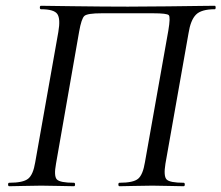

<svg xmlns="http://www.w3.org/2000/svg" viewBox="-20 -645 767 665"><path d="M616 -12Q620 -12 620 -6Q620 0 616 0Q602 0 565.5 -1Q529 -2 508 -2Q483 -2 444.5 -1Q406 0 394 0Q390 0 390 -6Q390 -12 394 -12Q442 -12 458.5 -26Q475 -40 482 -83L563 -539Q571 -586 564.5 -592.5Q558 -599 511 -599H332Q283 -599 272.5 -590Q262 -581 254 -535L174 -78Q166 -35 177 -23.5Q188 -12 236 -12Q240 -12 240 -6Q240 0 236 0Q223 0 184.5 -1Q146 -2 123 -2Q100 -2 62.5 -1Q25 0 12 0Q8 0 8 -6Q8 -12 12 -12Q60 -12 77.5 -26Q95 -40 102 -83L182 -534Q190 -580 178.5 -596.5Q167 -613 122 -613Q118 -613 118 -619Q118 -625 122 -625Q124 -625 232 -623.5Q340 -622 423 -622Q489 -622 560.5 -623Q632 -624 677 -624.5Q722 -625 724 -625Q727 -625 727 -619Q727 -613 724 -613Q677 -613 658.5 -594Q640 -575 633 -530L553 -78Q546 -35 557 -23.5Q568 -12 616 -12Z"/></svg>

Font: Cormorant Infant Book
Style: Italic
Weight: 500
Italic angle: -10°
Designer: Christian Thalmann (Catharsis Fonts)
Version: Version 1.000;PS 002.000;hotconv 1.0.88;makeotf.lib2.5.64775